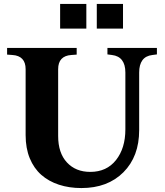

<svg xmlns="http://www.w3.org/2000/svg" viewBox="-20 -943 836 974"><path d="M616 -575Q616 -615 599 -637.5Q582 -660 548 -664L525 -667V-700H776V-667L753 -664Q719 -660 702.5 -637.5Q686 -615 686 -575V-283Q686 -149 606 -69Q526 11 393 11Q331 11 279 -6Q227 -23 189.5 -56Q152 -89 131 -140Q110 -191 110 -258V-592Q110 -626 93 -644Q76 -662 43 -664L16 -666V-700H369V-666L342 -664Q309 -662 292 -644Q275 -626 275 -592V-253Q275 -167 319.5 -119Q364 -71 438 -71Q521 -71 568.5 -131Q616 -191 616 -287ZM285 -798V-923H418V-798ZM471 -798V-923H604V-798Z"/></svg>

Font: Redaction
Style: Bold
Weight: 700
Designer: Jeremy Mickel / Forest Young
Foundry: MCKL
Version: Version 2.001; Redaction Bold